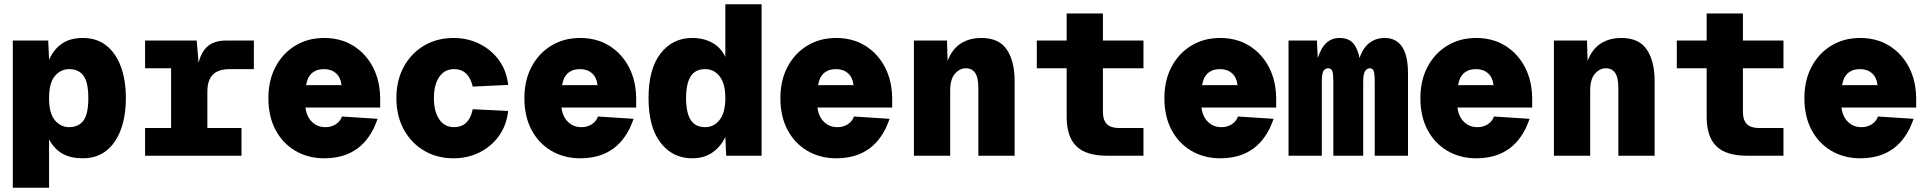

<svg xmlns="http://www.w3.org/2000/svg" viewBox="-20 -730 9040 900"><path d="M40 150V-540H206L210 -450Q232 -499 270.5 -525.5Q309 -552 368 -552Q434 -552 479 -516Q524 -480 547 -416.5Q570 -353 570 -270Q570 -188 547 -124Q524 -60 479 -24Q434 12 368 12Q312 12 274 -9Q236 -30 210 -76V150ZM304 -134Q348 -134 371 -164.5Q394 -195 394 -270Q394 -345 371 -375.5Q348 -406 304 -406Q265 -406 237.5 -374Q210 -342 210 -270Q210 -198 237.5 -166Q265 -134 304 -134Z M660 0V-130H782V-410H660V-540H902L911 -435Q923 -487 954 -513.5Q985 -540 1042 -540H1170V-406H1058Q1003 -406 977.5 -380Q952 -354 952 -300V-130H1112V0Z M1500 12Q1425 12 1365.5 -22.5Q1306 -57 1272 -120.5Q1238 -184 1238 -270Q1238 -353 1271.5 -416.5Q1305 -480 1364 -516Q1423 -552 1500 -552Q1577 -552 1636 -515.5Q1695 -479 1728.5 -414.5Q1762 -350 1762 -266V-226H1412Q1417 -183 1442.5 -158.5Q1468 -134 1505 -134Q1533 -134 1554 -147.5Q1575 -161 1583 -184L1750 -173Q1687 12 1500 12ZM1415 -331H1581Q1577 -367 1555 -386.5Q1533 -406 1498 -406Q1463 -406 1441.5 -386.5Q1420 -367 1415 -331Z M2106 12Q2028 12 1967.5 -24Q1907 -60 1872.5 -123.5Q1838 -187 1838 -270Q1838 -353 1872.5 -416.5Q1907 -480 1967.5 -516Q2028 -552 2106 -552Q2172 -552 2227.5 -524.5Q2283 -497 2319 -447.5Q2355 -398 2362 -332L2196 -324Q2177 -406 2108 -406Q2064 -406 2039 -369.5Q2014 -333 2014 -270Q2014 -207 2039 -170.5Q2064 -134 2108 -134Q2179 -134 2196 -218L2362 -210Q2355 -144 2319.5 -94Q2284 -44 2228.5 -16Q2173 12 2106 12Z M2700 12Q2625 12 2565.5 -22.5Q2506 -57 2472 -120.5Q2438 -184 2438 -270Q2438 -353 2471.5 -416.5Q2505 -480 2564 -516Q2623 -552 2700 -552Q2777 -552 2836 -515.5Q2895 -479 2928.5 -414.5Q2962 -350 2962 -266V-226H2612Q2617 -183 2642.5 -158.5Q2668 -134 2705 -134Q2733 -134 2754 -147.5Q2775 -161 2783 -184L2950 -173Q2887 12 2700 12ZM2615 -331H2781Q2777 -367 2755 -386.5Q2733 -406 2698 -406Q2663 -406 2641.5 -386.5Q2620 -367 2615 -331Z M3224 12Q3133 12 3076.5 -61Q3020 -134 3020 -270Q3020 -407 3076.5 -479.5Q3133 -552 3224 -552Q3280 -552 3320.5 -528.5Q3361 -505 3380 -463V-710H3550V0H3384L3380 -88Q3361 -46 3322 -17Q3283 12 3224 12ZM3286 -134Q3327 -134 3353.5 -168.5Q3380 -203 3380 -270Q3380 -338 3353.5 -372Q3327 -406 3286 -406Q3239 -406 3217.5 -372Q3196 -338 3196 -270Q3196 -202 3217.5 -168Q3239 -134 3286 -134Z M3900 12Q3825 12 3765.5 -22.5Q3706 -57 3672 -120.5Q3638 -184 3638 -270Q3638 -353 3671.5 -416.5Q3705 -480 3764 -516Q3823 -552 3900 -552Q3977 -552 4036 -515.5Q4095 -479 4128.5 -414.5Q4162 -350 4162 -266V-226H3812Q3817 -183 3842.5 -158.5Q3868 -134 3905 -134Q3933 -134 3954 -147.5Q3975 -161 3983 -184L4150 -173Q4087 12 3900 12ZM3815 -331H3981Q3977 -367 3955 -386.5Q3933 -406 3898 -406Q3863 -406 3841.5 -386.5Q3820 -367 3815 -331Z M4264 0V-540H4419L4422 -445Q4443 -500 4483.5 -526Q4524 -552 4580 -552Q4663 -552 4699.5 -497.5Q4736 -443 4736 -351V0H4566V-316Q4566 -367 4551 -388.5Q4536 -410 4507 -410Q4479 -410 4456.5 -384.5Q4434 -359 4434 -306V0Z M5170 0Q5071 0 5025.5 -44.5Q4980 -89 4980 -182V-410H4840V-540H4980V-667H5150V-540H5340V-410H5150V-204Q5150 -130 5224 -130H5340V0Z M5700 12Q5625 12 5565.5 -22.5Q5506 -57 5472 -120.5Q5438 -184 5438 -270Q5438 -353 5471.5 -416.5Q5505 -480 5564 -516Q5623 -552 5700 -552Q5777 -552 5836 -515.5Q5895 -479 5928.5 -414.5Q5962 -350 5962 -266V-226H5612Q5617 -183 5642.5 -158.5Q5668 -134 5705 -134Q5733 -134 5754 -147.5Q5775 -161 5783 -184L5950 -173Q5887 12 5700 12ZM5615 -331H5781Q5777 -367 5755 -386.5Q5733 -406 5698 -406Q5663 -406 5641.5 -386.5Q5620 -367 5615 -331Z M6020 0V-540H6153L6157 -458Q6173 -507 6198 -529.5Q6223 -552 6258 -552Q6300 -552 6321.5 -529Q6343 -506 6353 -458Q6369 -506 6399.5 -529Q6430 -552 6470 -552Q6580 -552 6580 -386V0H6424V-348Q6424 -388 6418.5 -399Q6413 -410 6401 -410Q6387 -410 6378.5 -396Q6370 -382 6370 -348V0H6230V-348Q6230 -386 6224.5 -398Q6219 -410 6206 -410Q6190 -410 6183 -396Q6176 -382 6176 -348V0Z M6900 12Q6825 12 6765.5 -22.5Q6706 -57 6672 -120.5Q6638 -184 6638 -270Q6638 -353 6671.5 -416.5Q6705 -480 6764 -516Q6823 -552 6900 -552Q6977 -552 7036 -515.5Q7095 -479 7128.5 -414.5Q7162 -350 7162 -266V-226H6812Q6817 -183 6842.5 -158.5Q6868 -134 6905 -134Q6933 -134 6954 -147.5Q6975 -161 6983 -184L7150 -173Q7087 12 6900 12ZM6815 -331H6981Q6977 -367 6955 -386.5Q6933 -406 6898 -406Q6863 -406 6841.5 -386.5Q6820 -367 6815 -331Z M7264 0V-540H7419L7422 -445Q7443 -500 7483.5 -526Q7524 -552 7580 -552Q7663 -552 7699.5 -497.5Q7736 -443 7736 -351V0H7566V-316Q7566 -367 7551 -388.5Q7536 -410 7507 -410Q7479 -410 7456.5 -384.5Q7434 -359 7434 -306V0Z M8170 0Q8071 0 8025.5 -44.5Q7980 -89 7980 -182V-410H7840V-540H7980V-667H8150V-540H8340V-410H8150V-204Q8150 -130 8224 -130H8340V0Z M8700 12Q8625 12 8565.5 -22.5Q8506 -57 8472 -120.5Q8438 -184 8438 -270Q8438 -353 8471.5 -416.5Q8505 -480 8564 -516Q8623 -552 8700 -552Q8777 -552 8836 -515.5Q8895 -479 8928.5 -414.5Q8962 -350 8962 -266V-226H8612Q8617 -183 8642.5 -158.5Q8668 -134 8705 -134Q8733 -134 8754 -147.5Q8775 -161 8783 -184L8950 -173Q8887 12 8700 12ZM8615 -331H8781Q8777 -367 8755 -386.5Q8733 -406 8698 -406Q8663 -406 8641.5 -386.5Q8620 -367 8615 -331Z"/></svg>

Font: Geist Mono UltraBlack
Style: Regular
Weight: 900
Monospace: yes
Designer: Basement.studio, Andrés Briganti, Mateo Zaragoza
Foundry: Basement.studio, Vercel, Andrés Briganti, Guido Ferreyra, Mateo Zaragoza
Version: Version 1.400; ttfautohint (v1.8.4.7-5d5b)